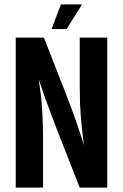

<svg xmlns="http://www.w3.org/2000/svg" viewBox="-20 -859 563 879"><path d="M259 -839H356L285 -726H216ZM345 -687H471V0H345L239 -270Q216 -330 197 -382Q178 -434 168 -464.5Q158 -495 157 -497Q157 -495 160.5 -472.5Q164 -450 167.5 -421.5Q171 -393 174 -340.5Q177 -288 177 -229V0H52V-687H181L285 -421Q308 -361 326.5 -308.5Q345 -256 354.5 -226Q364 -196 365 -194Q365 -196 360 -229.5Q355 -263 350 -326Q345 -389 345 -465Z"/></svg>

Font: Khand ExtraBold
Style: Regular
Weight: 800
Designer: Sanchit Sawaria and Jyotish Sonowal (Devanagari), Satya Rajpurohit (Latin)
Foundry: Indian Type Foundry
Version: Version 2.000;PS 1.0;hotconv 1.0.79;makeotf.lib2.5.61930